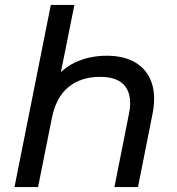

<svg xmlns="http://www.w3.org/2000/svg" viewBox="-20 -762 721 782"><path d="M415 -535Q485 -535 532 -507Q579 -479 597.5 -425.5Q616 -372 601 -297L542 0H446L505 -297Q520 -369 491 -409Q462 -449 387 -449Q310 -449 259 -407.5Q208 -366 191 -280L135 0H39L187 -742H283L210 -378L188 -419Q226 -479 284.5 -507Q343 -535 415 -535Z"/></svg>

Font: Montserrat Thin Medium
Style: Italic
Weight: 500
Italic angle: -11.3°
Version: Version 9.000